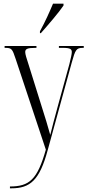

<svg xmlns="http://www.w3.org/2000/svg" viewBox="-20 -786 475 1043"><path d="M197 -616V-606H202C242 -651 302 -721 325 -756V-766H268C249 -721 227 -671 197 -616ZM34 227V237H42C144 237 195 193 239 30L370 -447C389 -515 394 -526 430 -526H435V-536H300V-526H322C364 -526 370 -518 370 -503C370 -492 365 -471 357 -438L294 -209C278 -151 262 -90 253 -53C237 -111 231 -129 200 -228L135 -436C125 -467 117 -491 117 -503C117 -520 128 -526 173 -526H178V-536H5V-526H8C44 -526 47 -520 65 -466L229 27C183 189 140 227 34 227Z"/></svg>

Font: Noto Serif Display ExtraCondensed Light
Style: Regular
Weight: 300
Width: 2
Designer: Monotype Design Team
Foundry: Monotype Imaging Inc.
Version: Version 2.009